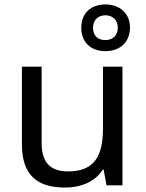

<svg xmlns="http://www.w3.org/2000/svg" viewBox="-20 -837 658 867"><path d="M456 -606C520 -606 567 -645 567 -713C567 -778 519 -817 456 -817C391 -817 347 -778 347 -712C347 -645 391 -606 456 -606ZM456 -656C420 -656 400 -677 400 -712C400 -747 424 -768 456 -768C488 -768 512 -747 512 -712C512 -677 489 -656 456 -656ZM274 10C343 10 409 -15 444 -71H448L461 0H533V-536H445V-257C445 -132 406 -63 287 -63C206 -63 168 -105 168 -191V-536H79V-185C79 -49 145 10 274 10Z"/></svg>

Font: Noto Sans Math
Style: Regular
Weight: 400
Designer: Monotype Design Team, Delve Withrington, Jeff Kellem
Foundry: Monotype Imaging Inc., Delve Fonts LLC
Version: Version 3.000